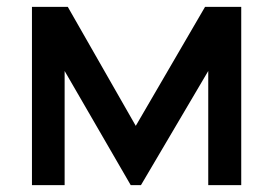

<svg xmlns="http://www.w3.org/2000/svg" viewBox="-20 -540 787 560"><path d="M361.3 0 168.5 -333V0H73.2V-520H177.7L376 -172.9L578.1 -520H683.6V0H587.4V-333L391.1 0Z"/></svg>

Font: Aldrich [RUS by Daymarius]
Style: Regular
Weight: 400
Designer: Matthew Desmond
Foundry: Matthew Desmond
Version: Version 1.002 August 24, 2018